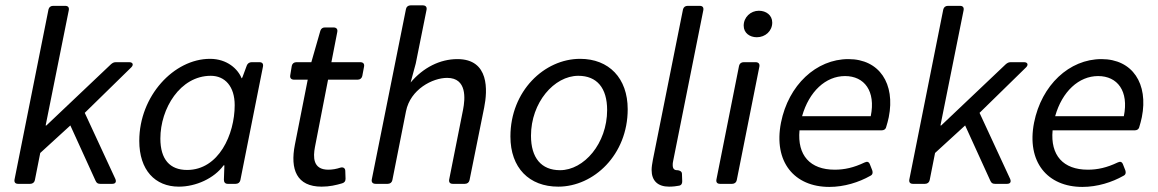

<svg xmlns="http://www.w3.org/2000/svg" viewBox="-20 -698 4398 729"><path d="M48.8 0H94.7C103.5 0 110.4 -4.9 112.3 -13.7L132.8 -117.2L247.1 -221.7L342.8 -11.7C346.7 -2.9 351.6 0 360.4 0H406.2C418 0 422.9 -6.8 418 -18.6L301.8 -269.5L478.5 -442.4C488.3 -452.1 484.4 -461.9 470.7 -461.9H419.9C412.1 -461.9 407.2 -459 401.4 -454.1L156.2 -221.7H153.3L241.2 -659.2C243.2 -669.9 238.3 -675.8 227.5 -675.8H181.6C172.9 -675.8 166 -670.9 164.1 -662.1L35.2 -16.6C33.2 -5.9 38.1 0 48.8 0Z M659.2 10.7C723.6 10.7 793 -20.5 829.1 -70.3H832L830.1 -15.6C830.1 -5.9 835 0 844.7 0H875C883.8 0 890.6 -4.9 892.6 -13.7L978.5 -445.3C980.5 -456.1 975.6 -461.9 964.8 -461.9H935.5C926.8 -461.9 919.9 -457 917 -449.2L900.4 -404.3L897.5 -400.4C883.8 -435.5 842.8 -474.6 777.3 -474.6C640.6 -474.6 508.8 -334 508.8 -163.1C508.8 -52.7 568.4 10.7 659.2 10.7ZM690.4 -52.7C625 -52.7 588.9 -92.8 588.9 -171.9C588.9 -286.1 664.1 -410.2 780.3 -410.2C834 -410.2 871.1 -370.1 871.1 -298.8C871.1 -187.5 810.5 -52.7 690.4 -52.7Z M1225.6 -395.5H1337.9C1346.7 -395.5 1353.5 -400.4 1355.5 -409.2L1362.3 -445.3C1364.3 -456.1 1358.4 -461.9 1347.7 -461.9H1238.3L1260.7 -577.1C1262.7 -587.9 1256.8 -593.8 1246.1 -593.8H1213.9C1205.1 -593.8 1199.2 -589.8 1196.3 -581.1L1162.1 -461.9H1105.5C1096.7 -461.9 1089.8 -457 1087.9 -448.2L1082 -412.1C1080.1 -401.4 1085.9 -395.5 1096.7 -395.5H1148.4L1099.6 -148.4C1081.1 -54.7 1106.4 10.7 1201.2 10.7C1231.4 10.7 1255.9 4.9 1279.3 -2C1288.1 -4.9 1292 -9.8 1292 -19.5L1291 -48.8C1291 -59.6 1283.2 -64.5 1272.5 -61.5C1257.8 -56.6 1242.2 -53.7 1226.6 -53.7C1167 -53.7 1168.9 -102.5 1175.8 -139.6Z M1716.8 -473.6C1650.4 -473.6 1586.9 -441.4 1539.1 -384.8L1558.6 -457L1599.6 -661.1C1601.6 -671.9 1595.7 -677.7 1585 -677.7H1539.1C1530.3 -677.7 1523.4 -672.9 1521.5 -664.1L1391.6 -16.6C1389.6 -5.9 1395.5 0 1406.2 0H1452.1C1460.9 0 1467.8 -4.9 1469.7 -13.7L1521.5 -275.4C1538.1 -359.4 1623 -402.3 1677.7 -402.3C1753.9 -402.3 1746.1 -322.3 1738.3 -282.2L1685.5 -16.6C1683.6 -5.9 1688.5 0 1699.2 0H1745.1C1753.9 0 1760.7 -4.9 1762.7 -13.7L1818.4 -290C1831.1 -353.5 1838.9 -473.6 1716.8 -473.6Z M2099.6 10.7C2234.4 10.7 2363.3 -110.4 2363.3 -283.2C2363.3 -401.4 2292 -474.6 2182.6 -474.6C2046.9 -474.6 1918 -352.5 1918 -179.7C1918 -60.5 1989.3 10.7 2099.6 10.7ZM2106.4 -51.8C2035.2 -51.8 1996.1 -98.6 1996.1 -182.6C1996.1 -308.6 2084 -410.2 2175.8 -410.2C2246.1 -410.2 2285.2 -364.3 2285.2 -280.3C2285.2 -153.3 2197.3 -51.8 2106.4 -51.8Z M2520.5 10.7C2536.1 10.7 2548.8 8.8 2559.6 6.8C2567.4 4.9 2570.3 -1 2570.3 -9.8L2569.3 -38.1C2569.3 -49.8 2554.7 -51.8 2551.8 -51.8C2551.8 -51.8 2550.8 -51.8 2550.8 -51.8C2540 -51.8 2534.2 -57.6 2534.2 -71.3C2534.2 -75.2 2534.2 -81.1 2536.1 -87.9L2650.4 -659.2C2652.3 -669.9 2647.5 -675.8 2636.7 -675.8H2590.8C2582 -675.8 2575.2 -670.9 2573.2 -662.1L2459 -91.8C2456.1 -76.2 2454.1 -63.5 2454.1 -52.7C2454.1 -11.7 2477.5 10.7 2520.5 10.7Z M2853.5 -556.6C2885.7 -556.6 2912.1 -580.1 2912.1 -612.3C2912.1 -640.6 2888.7 -657.2 2861.3 -657.2C2830.1 -657.2 2803.7 -632.8 2803.7 -600.6C2803.7 -572.3 2827.1 -556.6 2853.5 -556.6ZM2713.9 0H2759.8C2768.6 0 2775.4 -4.9 2777.3 -13.7L2863.3 -445.3C2865.2 -456.1 2859.4 -461.9 2848.6 -461.9H2803.7C2794.9 -461.9 2788.1 -457 2786.1 -448.2L2700.2 -16.6C2698.2 -5.9 2703.1 0 2713.9 0Z M3201.2 -473.6C3079.1 -473.6 2973.6 -375 2945.3 -232.4C2916 -83 2996.1 11.7 3128.9 11.7C3185.5 11.7 3241.2 -5.9 3284.2 -30.3C3293 -34.2 3294.9 -42 3292 -50.8L3283.2 -73.2C3279.3 -84 3272.5 -85.9 3262.7 -81.1C3221.7 -61.5 3186.5 -53.7 3149.4 -53.7C3055.7 -53.7 3006.8 -108.4 3015.6 -203.1H3327.1C3335.9 -203.1 3342.8 -207 3344.7 -215.8C3348.6 -227.5 3351.6 -240.2 3354.5 -252.9C3379.9 -379.9 3319.3 -473.6 3201.2 -473.6ZM3286.1 -256.8H3025.4C3051.8 -350.6 3115.2 -409.2 3188.5 -409.2C3261.7 -409.2 3305.7 -352.5 3286.1 -256.8Z M3446.3 0H3492.2C3501 0 3507.8 -4.9 3509.8 -13.7L3530.3 -117.2L3644.5 -221.7L3740.2 -11.7C3744.1 -2.9 3749 0 3757.8 0H3803.7C3815.4 0 3820.3 -6.8 3815.4 -18.6L3699.2 -269.5L3876 -442.4C3885.7 -452.1 3881.8 -461.9 3868.2 -461.9H3817.4C3809.6 -461.9 3804.7 -459 3798.8 -454.1L3553.7 -221.7H3550.8L3638.7 -659.2C3640.6 -669.9 3635.7 -675.8 3625 -675.8H3579.1C3570.3 -675.8 3563.5 -670.9 3561.5 -662.1L3432.6 -16.6C3430.7 -5.9 3435.5 0 3446.3 0Z M4162.1 -473.6C4040 -473.6 3934.6 -375 3906.2 -232.4C3877 -83 3957 11.7 4089.8 11.7C4146.5 11.7 4202.1 -5.9 4245.1 -30.3C4253.9 -34.2 4255.9 -42 4252.9 -50.8L4244.1 -73.2C4240.2 -84 4233.4 -85.9 4223.6 -81.1C4182.6 -61.5 4147.5 -53.7 4110.4 -53.7C4016.6 -53.7 3967.8 -108.4 3976.6 -203.1H4288.1C4296.9 -203.1 4303.7 -207 4305.7 -215.8C4309.6 -227.5 4312.5 -240.2 4315.4 -252.9C4340.8 -379.9 4280.3 -473.6 4162.1 -473.6ZM4247.1 -256.8H3986.3C4012.7 -350.6 4076.2 -409.2 4149.4 -409.2C4222.7 -409.2 4266.6 -352.5 4247.1 -256.8Z"/></svg>

Font: Ed Sans Neue
Style: Italic
Weight: 400
Italic angle: -11°
Designer: Stephen Hutchings
Version: Version 1.004;PS 001.004;hotconv 1.0.88;makeotf.lib2.5.64775